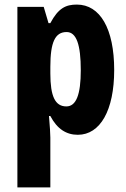

<svg xmlns="http://www.w3.org/2000/svg" viewBox="-20 -579 551 839"><path d="M316 -559C268 -559 235 -544 200 -478H192L171 -549H56V240H200V22C200 5 198 -25 194 -72H200C230 -15 270 10 320 10C418 10 479 -97 479 -273C479 -454 417 -559 316 -559ZM271 -439C314 -439 333 -384 333 -272C333 -166 313 -114 270 -114C221 -114 200 -158 200 -258V-287C200 -395 221 -439 271 -439Z"/></svg>

Font: Noto Sans Gujarati UI ExtraCondensed ExtraBold
Style: Regular
Weight: 800
Width: 2
Designer: Jelle Bosma - Monotype Design Team, Universal Thirst
Foundry: Monotype Imaging Inc.
Version: Version 2.106